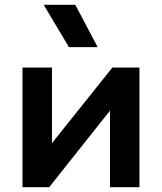

<svg xmlns="http://www.w3.org/2000/svg" viewBox="-20 -782 676 802"><path d="M74 0V-500H197V-184L449.5 -500H562.5V0H439.5V-320L185.5 0ZM268 -585 162.5 -762H294.5L388 -585Z"/></svg>

Font: Geologica EX Med
Style: Regular
Weight: 500
Designer: Sindre Bremnes, Frode Helland
Foundry: Monokrom Skriftforlag AS
Version: Version 1.010;gftools[0.9.28]